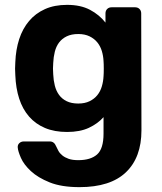

<svg xmlns="http://www.w3.org/2000/svg" viewBox="-20 -550 665 790"><path d="M307 220Q233 220 184.5 200.5Q136 181 107 154Q78 127 66 99.5Q54 72 53 57Q52 46 59.5 39Q67 32 78 32H185Q203 32 211 52Q215 61 220.5 71Q226 81 236.5 89.5Q247 98 262.5 103.5Q278 109 302 109Q353 109 379.5 85.5Q406 62 406 0V-68Q382 -41 345.5 -24Q309 -7 256 -7Q204 -7 165 -23.5Q126 -40 99.5 -70.5Q73 -101 59 -144Q45 -187 43 -241Q42 -256 42 -267.5Q42 -279 43 -294Q45 -346 59 -389Q73 -432 99.5 -463.5Q126 -495 165 -512.5Q204 -530 256 -530Q312 -530 350.5 -509.5Q389 -489 414 -457V-495Q414 -506 421 -513Q428 -520 439 -520H536Q547 -520 554 -513Q561 -506 561 -495L562 -14Q562 98 498 159Q434 220 307 220ZM302 -124Q329 -124 348.5 -133.5Q368 -143 380.5 -158.5Q393 -174 399 -194.5Q405 -215 406 -236Q407 -247 407 -267.5Q407 -288 406 -299Q405 -320 399 -340Q393 -360 380.5 -375.5Q368 -391 348.5 -400.5Q329 -410 302 -410Q274 -410 254.5 -400.5Q235 -391 223 -375Q211 -359 205.5 -337Q200 -315 199 -291Q197 -268 199 -244Q200 -220 205.5 -198Q211 -176 223 -159.5Q235 -143 254.5 -133.5Q274 -124 302 -124Z"/></svg>

Font: Fz Rubik SemBd
Style: Regular
Weight: 600
Designer: Hubert and Fischer
Foundry: Hubert and Fischer
Version: Vit hóa bi FontZin.com